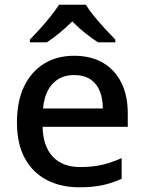

<svg xmlns="http://www.w3.org/2000/svg" viewBox="-20 -786 612 816"><path d="M295 -549Q366 -549 417 -519.5Q468 -490 495.5 -435Q523 -380 523 -305V-247H161Q163 -164 204.5 -120Q246 -76 321 -76Q373 -76 413.5 -85.5Q454 -95 497 -114V-26Q457 -8 415.5 1Q374 10 317 10Q239 10 179 -21Q119 -52 85.5 -113.5Q52 -175 52 -265Q52 -356 82.5 -419Q113 -482 167.5 -515.5Q222 -549 295 -549ZM295 -467Q238 -467 203.5 -430Q169 -393 163 -325H417Q417 -367 404 -399Q391 -431 364 -449Q337 -467 295 -467ZM345 -766Q358 -744 380.5 -716.5Q403 -689 427.5 -662.5Q452 -636 470 -618V-606H397Q371 -622 342.5 -645Q314 -668 287 -695Q260 -668 232.5 -645.5Q205 -623 179 -606H107V-618Q126 -637 149.5 -663Q173 -689 195 -716.5Q217 -744 231 -766Z"/></svg>

Font: Noto Sans Armenian Medium
Style: Regular
Weight: 500
Designer: Monotype Design Team
Foundry: Monotype Imaging Inc.
Version: Version 2.007